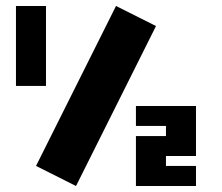

<svg xmlns="http://www.w3.org/2000/svg" viewBox="-20 -620 740 640"><path d="M100.1 -66.9 366.7 -600.1 500 -533.2 233.4 0ZM133.3 -333.5H33.2V-600.1H133.3ZM433.1 -200.2V-266.6H633.3V-100.1H533.2V-66.9H633.3V0H433.1V-166.5H533.2V-200.2Z"/></svg>

Font: Malkor
Style: Bold
Weight: 700
Version: Version 1.3